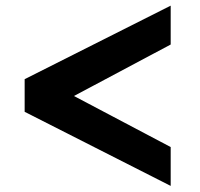

<svg xmlns="http://www.w3.org/2000/svg" viewBox="-20 -658 690 662"><path d="M568.5 -638.5V-504.5L235 -327L568.5 -151V-17L65 -272.5V-385Z"/></svg>

Font: B612
Style: Bold
Weight: 700
Designer: Nicolas Chauveau, Thomas Paillot, Jonathan Favre-Lamarine, Jean-Luc Vinot
Foundry: AIRBUS
Version: Version 1.008